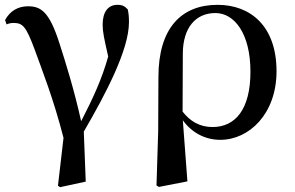

<svg xmlns="http://www.w3.org/2000/svg" viewBox="-20 -563 1220 795"><path d="M220 206 229 212 335 189 327 -18C417 -173 514 -356 514 -471C514 -492 513 -506 509 -524C497 -537 487 -543 466 -543C428 -543 405 -514 405 -461C405 -431 411 -404 428 -329C402 -236 366 -158 316 -61C287 -192 252 -303 227 -381C185 -514 150 -537 96 -537C54 -537 21 -517 1 -480L7 -462C17 -466 26 -468 35 -468C74 -468 87 -455 122 -362C153 -276 202 -153 243 8Z M628 205 638 211 756 188 737 -65C773 -15 828 16 892 16C1012 16 1125 -92 1125 -268C1125 -456 1016 -543 881 -543C731 -543 636 -447 636 -244L635 -20ZM736 -101 737 -343C738 -447 789 -509 872 -509C950 -509 1017 -425 1017 -266C1017 -111 955 -37 860 -37C807 -37 767 -61 736 -101Z"/></svg>

Font: Noto Serif HK SemiBold
Style: Regular
Weight: 600
Designer: Ryoko NISHIZUKA 西塚涼子 (kana & ideographs); Frank Grießhammer (Latin, Greek & Cyrillic); Wenlong ZHANG 张文龙 (bopomofo); San
Foundry: Adobe
Version: Version 2.001;hotconv 1.1.0;makeotfexe 2.6.0